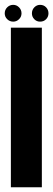

<svg xmlns="http://www.w3.org/2000/svg" viewBox="-37 -792 225 812"><path d="M9 0H140V-675H9ZM19 -700.5Q33 -700.5 43.5 -710.8Q54 -721 54 -735.5Q54 -750.5 43.5 -761Q33 -771.5 19 -771.5Q4 -771.5 -6.5 -761Q-17 -750.5 -17 -735.5Q-17 -721 -6.5 -710.8Q4 -700.5 19 -700.5ZM132.5 -700.5Q148 -700.5 158 -710.8Q168 -721 168 -735.5Q168 -750.5 158 -761Q148 -771.5 132.5 -771.5Q118.5 -771.5 108.2 -761Q98 -750.5 98 -735.5Q98 -721 108 -710.8Q118 -700.5 132.5 -700.5Z"/></svg>

Font: Anybody UltraCondensed
Style: Bold
Weight: 700
Width: 1
Version: Version 1.113;gftools[0.9.25]